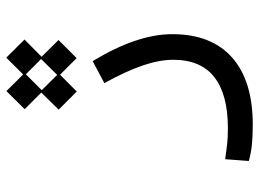

<svg xmlns="http://www.w3.org/2000/svg" viewBox="-129 -489 844 626"><g transform="rotate(-90 293.0 -176.0)"><path d="M199.7 226.1Q162.6 226.1 135.3 223.4Q107.9 220.7 81.1 213.4L86.9 136.2Q114.3 140.1 136 142.6Q157.7 145 188.5 145Q297.9 145 354.5 100.8Q411.1 56.6 411.1 -33.2Q411.1 -78.1 392.6 -132.6Q374 -187 335 -257.8L406.7 -295.9Q494.6 -150.9 494.6 -36.6Q494.6 91.3 418.5 158.7Q342.3 226.1 199.7 226.1ZM307.6 -347.7 248.5 -406.7 304.2 -463.4 250 -517.6 309.1 -577.1 363.3 -522.5 418 -577.6 477.1 -518.1 420.9 -462.4 475.6 -407.2 416.5 -348.1 362.3 -402.3ZM361.8 -411.6 413.6 -463.9 363.8 -513.7 312 -461.9Z"/></g></svg>

Font: CaskaydiaMono NF SemiLight
Style: Regular
Weight: 350
Designer: Aaron Bell
Foundry: Saja Typeworks
Version: Version 2111.001; ttfautohint (v1.8.4);Nerd Fonts 3.1.1